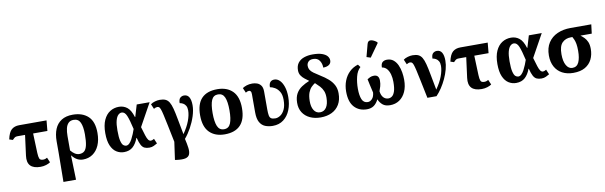

<svg xmlns="http://www.w3.org/2000/svg" viewBox="-59 -1458 7391 2344"><g transform="rotate(-10 3636.5 -285.5)"><path d="M336 10Q161 10 183 -155L216 -407H124Q102 -407 91 -400.5Q80 -394 59 -372L16 -386Q34 -472 70.5 -504Q107 -536 166 -536H505L493 -407H316L325 -164Q327 -115 336.5 -93Q346 -71 381 -71Q397 -71 410 -75.5Q423 -80 432 -86L458 -25Q439 -11 406 -0.5Q373 10 336 10Z M578 240 582 -122V-263Q582 -350 608.5 -414Q635 -478 690.5 -513.5Q746 -549 831 -549Q951 -549 1021 -483.5Q1091 -418 1091 -278Q1091 -189 1062.5 -124Q1034 -59 982.5 -23.5Q931 12 862 12Q825 12 792 -5Q759 -22 727 -62H725L734 240ZM829 -62Q868 -62 891.5 -83Q915 -104 926 -153.5Q937 -203 937 -287Q937 -382 913.5 -433.5Q890 -485 831 -485Q790 -485 766.5 -461.5Q743 -438 733.5 -397Q724 -356 724 -303V-125Q748 -95 774.5 -78.5Q801 -62 829 -62Z M1371 10Q1320 10 1277.5 -17Q1235 -44 1209.5 -102.5Q1184 -161 1184 -257Q1184 -355 1213 -419Q1242 -483 1291.5 -514.5Q1341 -546 1403 -546Q1460 -546 1504 -512Q1548 -478 1575 -389H1579L1623 -536H1783L1627 -254Q1646 -188 1659 -147.5Q1672 -107 1685.5 -89Q1699 -71 1718 -71Q1733 -71 1758 -86L1784 -25Q1765 -14 1740.5 -2Q1716 10 1685 10Q1650 10 1625.5 -1Q1601 -12 1584 -43Q1567 -74 1552 -134H1548Q1523 -66 1481 -28Q1439 10 1371 10ZM1410 -63Q1431 -63 1449.5 -81Q1468 -99 1483.5 -128Q1499 -157 1512 -189Q1525 -221 1534 -248Q1508 -363 1485.5 -417Q1463 -471 1424 -471Q1401 -471 1380.5 -451Q1360 -431 1348 -386Q1336 -341 1336 -264Q1336 -178 1347 -134.5Q1358 -91 1375 -77Q1392 -63 1410 -63Z M1985 215 1965 212 1996 -8Q1970 -136 1952.5 -220Q1935 -304 1924 -353Q1913 -402 1904 -425.5Q1895 -449 1886 -455.5Q1877 -462 1863 -462Q1853 -462 1844 -458.5Q1835 -455 1821 -447L1795 -508Q1817 -525 1849 -534Q1881 -543 1909 -543Q1952 -543 1979.5 -530.5Q2007 -518 2025 -488.5Q2043 -459 2057 -406Q2071 -353 2085.5 -273Q2100 -193 2122 -80Q2176 -157 2202.5 -228Q2229 -299 2229 -356Q2229 -392 2216 -414Q2203 -436 2183 -447Q2163 -458 2142 -461Q2142 -508 2162.5 -526Q2183 -544 2210 -544Q2252 -544 2272.5 -509Q2293 -474 2293 -409Q2293 -347 2270 -275.5Q2247 -204 2210 -137Q2173 -70 2130 -20Q2146 47 2152 96Q2158 145 2146 175Q2134 205 2096 215Q2058 225 1985 215Z M2620 10Q2500 10 2431 -59.5Q2362 -129 2362 -270Q2362 -411 2428 -480Q2494 -549 2623 -549Q2743 -549 2812 -480Q2881 -411 2881 -270Q2881 -129 2814.5 -59.5Q2748 10 2620 10ZM2622 -53Q2680 -53 2703 -108.5Q2726 -164 2726 -270Q2726 -377 2702.5 -431Q2679 -485 2621 -485Q2563 -485 2540 -431Q2517 -377 2517 -270Q2517 -164 2540.5 -108.5Q2564 -53 2622 -53Z M3215 10Q3163 10 3121 -7Q3079 -24 3054.5 -67.5Q3030 -111 3030 -190V-415Q3030 -443 3021 -452.5Q3012 -462 3002 -462Q2982 -462 2960 -447L2934 -508Q2956 -523 2986.5 -533Q3017 -543 3056 -543Q3084 -543 3113 -533.5Q3142 -524 3162 -498Q3182 -472 3182 -421V-200Q3182 -153 3187 -125.5Q3192 -98 3209 -86.5Q3226 -75 3262 -75Q3292 -75 3324 -96Q3356 -117 3377.5 -162.5Q3399 -208 3399 -281Q3399 -345 3376 -382.5Q3353 -420 3321 -438.5Q3289 -457 3261 -461Q3261 -505 3279.5 -524.5Q3298 -544 3329 -544Q3366 -544 3395.5 -515Q3425 -486 3443 -432.5Q3461 -379 3461 -306Q3461 -217 3432.5 -145.5Q3404 -74 3349 -32Q3294 10 3215 10Z M3809 10Q3735 10 3677 -17Q3619 -44 3586.5 -95Q3554 -146 3555 -217Q3556 -286 3582 -331Q3608 -376 3651.5 -404.5Q3695 -433 3747 -454Q3721 -473 3695 -493Q3669 -513 3651.5 -540Q3634 -567 3634 -604Q3634 -661 3661.5 -696.5Q3689 -732 3736.5 -748.5Q3784 -765 3842 -765Q3916 -765 3960 -749Q4004 -733 4023.5 -708.5Q4043 -684 4043 -656Q4043 -621 4016 -602.5Q3989 -584 3944 -584Q3944 -634 3918.5 -671.5Q3893 -709 3840 -709Q3799 -709 3779.5 -687.5Q3760 -666 3760 -637Q3760 -609 3773 -587.5Q3786 -566 3814.5 -545Q3843 -524 3890 -495Q3946 -461 3987 -425Q4028 -389 4051 -345Q4074 -301 4074 -243Q4074 -161 4040.5 -104.5Q4007 -48 3947.5 -19Q3888 10 3809 10ZM3812 -53Q3862 -53 3890 -95Q3918 -137 3919 -213Q3920 -264 3905.5 -299Q3891 -334 3866 -361Q3841 -388 3811 -415Q3788 -401 3765 -378Q3742 -355 3726.5 -315.5Q3711 -276 3710 -211Q3709 -139 3736 -96Q3763 -53 3812 -53Z M4383 10Q4285 10 4226.5 -54Q4168 -118 4168 -246Q4168 -319 4192 -380.5Q4216 -442 4261 -485Q4306 -528 4367 -546L4392 -512Q4349 -474 4332 -404Q4315 -334 4315 -256Q4315 -173 4335.5 -124Q4356 -75 4408 -75Q4437 -75 4461.5 -101.5Q4486 -128 4490 -179Q4478 -233 4467.5 -277Q4457 -321 4452 -350Q4467 -360 4487.5 -369.5Q4508 -379 4535 -379Q4598 -379 4598 -307Q4598 -268 4589 -237.5Q4580 -207 4570 -180Q4576 -129 4601 -102Q4626 -75 4663 -75Q4687 -75 4708.5 -91Q4730 -107 4743.5 -148Q4757 -189 4757 -264Q4757 -314 4745.5 -356.5Q4734 -399 4710.5 -427Q4687 -455 4649 -461Q4649 -508 4670.5 -526Q4692 -544 4726 -544Q4773 -544 4805 -518Q4837 -492 4856 -450Q4875 -408 4883 -359.5Q4891 -311 4891 -266Q4891 -181 4863 -119Q4835 -57 4785 -23.5Q4735 10 4669 10Q4611 10 4578 -17.5Q4545 -45 4527 -88Q4503 -39 4468.5 -14.5Q4434 10 4383 10ZM4536 -603 4486 -619 4527 -774Q4538 -815 4573.5 -811Q4609 -807 4649 -774V-762Z M5132 0Q5105 -131 5087.5 -216Q5070 -301 5058.5 -351Q5047 -401 5038.5 -424.5Q5030 -448 5020.5 -455Q5011 -462 4997 -462Q4987 -462 4978 -458.5Q4969 -455 4955 -447L4929 -508Q4951 -525 4983 -534Q5015 -543 5043 -543Q5086 -543 5113.5 -530.5Q5141 -518 5159 -488.5Q5177 -459 5191 -406Q5205 -353 5219.5 -273Q5234 -193 5256 -80Q5310 -157 5336.5 -228Q5363 -299 5363 -356Q5363 -392 5350 -414Q5337 -436 5317 -447Q5297 -458 5276 -461Q5276 -508 5296.5 -526Q5317 -544 5344 -544Q5386 -544 5406.5 -509Q5427 -474 5427 -409Q5427 -359 5412 -302.5Q5397 -246 5371 -190Q5345 -134 5312.5 -85Q5280 -36 5245 0Z M5805 10Q5630 10 5652 -155L5685 -407H5593Q5571 -407 5560 -400.5Q5549 -394 5528 -372L5485 -386Q5503 -472 5539.5 -504Q5576 -536 5635 -536H5974L5962 -407H5785L5794 -164Q5796 -115 5805.5 -93Q5815 -71 5850 -71Q5866 -71 5879 -75.5Q5892 -80 5901 -86L5927 -25Q5908 -11 5875 -0.5Q5842 10 5805 10Z M6232 10Q6181 10 6138.5 -17Q6096 -44 6070.5 -102.5Q6045 -161 6045 -257Q6045 -355 6074 -419Q6103 -483 6152.5 -514.5Q6202 -546 6264 -546Q6321 -546 6365 -512Q6409 -478 6436 -389H6440L6484 -536H6644L6488 -254Q6507 -188 6520 -147.5Q6533 -107 6546.5 -89Q6560 -71 6579 -71Q6594 -71 6619 -86L6645 -25Q6626 -14 6601.5 -2Q6577 10 6546 10Q6511 10 6486.5 -1Q6462 -12 6445 -43Q6428 -74 6413 -134H6409Q6384 -66 6342 -28Q6300 10 6232 10ZM6271 -63Q6292 -63 6310.5 -81Q6329 -99 6344.5 -128Q6360 -157 6373 -189Q6386 -221 6395 -248Q6369 -363 6346.5 -417Q6324 -471 6285 -471Q6262 -471 6241.5 -451Q6221 -431 6209 -386Q6197 -341 6197 -264Q6197 -178 6208 -134.5Q6219 -91 6236 -77Q6253 -63 6271 -63Z M6941 10Q6863 10 6804.5 -21Q6746 -52 6714 -110.5Q6682 -169 6682 -250Q6682 -345 6723.5 -408.5Q6765 -472 6837 -504Q6909 -536 7000 -536H7258L7244 -423H7104Q7126 -407 7148 -385Q7170 -363 7185 -329Q7200 -295 7200 -241Q7200 -170 7172 -113Q7144 -56 7087 -23Q7030 10 6941 10ZM6940 -52Q6996 -52 7020 -104.5Q7044 -157 7044 -245Q7044 -298 7038 -331Q7032 -364 7022.5 -385.5Q7013 -407 7004 -423H6983Q6919 -423 6877.5 -381.5Q6836 -340 6836 -239Q6836 -151 6864.5 -101.5Q6893 -52 6940 -52Z"/></g></svg>

Font: NotoSerif-Bold
Style: Regular
Weight: 700
Designer: Monotype Design Team
Foundry: Monotype Imaging Inc.
Version: Version 2.007; ttfautohint (v1.8) -l 8 -r 50 -G 200 -x 14 -D